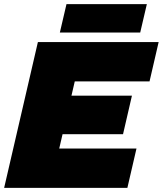

<svg xmlns="http://www.w3.org/2000/svg" viewBox="-28 -907 786 927"><path d="M-8 0 155 -704H738L694 -514H333L317 -445H609L566 -259H274L258 -190H631L587 0ZM681 -887 649 -750H261L293 -887Z"/></svg>

Font: Prodigy Sans Black
Style: Italic
Weight: 900
Italic angle: -13°
Designer: Wei Huang
Foundry: Wei Huang
Version: Version 1.003; ttfautohint (v1.8.3)